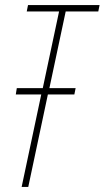

<svg xmlns="http://www.w3.org/2000/svg" viewBox="-20 -734 411 754"><path d="M65 0H91L168 -363H272L277 -388H174L238 -689H366L371 -714H90L85 -689H212L148 -388H46L42 -363H142Z"/></svg>

Font: Noto Sans ExtraCondensed Thin
Style: Italic
Weight: 100
Width: 2
Italic angle: -12°
Designer: Monotype Design Team
Foundry: Monotype Imaging Inc.
Version: Version 2.013